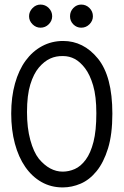

<svg xmlns="http://www.w3.org/2000/svg" viewBox="-20 -809 540 839"><path d="M254 10Q203 10 161.5 -13.5Q120 -37 90.5 -79.5Q61 -122 45 -181.5Q29 -241 29 -313Q29 -385 45.5 -444Q62 -503 92 -544Q122 -585 164 -607.5Q206 -630 256 -630Q300 -630 338 -611Q376 -592 407.5 -553.5Q439 -515 455 -455Q471 -395 471 -312Q471 -222 452 -160.5Q433 -99 402 -61Q371 -23 332.5 -6.5Q294 10 254 10ZM150 -115Q197 -59 254 -59Q281 -59 307 -70.5Q333 -82 354.5 -111Q376 -140 388.5 -189Q401 -238 401 -314Q401 -388 387 -435.5Q373 -483 351.5 -511Q330 -539 306.5 -551.5Q283 -564 256 -564Q225 -565 199 -553Q173 -541 150 -514Q127 -487 112.5 -440Q98 -393 98 -319Q98 -250 112.5 -197Q127 -144 150 -115ZM193 -774Q208 -759 208 -738Q208 -718 193 -703Q178 -688 157 -688Q137 -688 122 -703Q107 -718 107 -738Q107 -758 122 -773.5Q137 -789 157 -789Q178 -789 193 -774ZM371 -774Q386 -759 386 -738Q386 -718 371 -703Q356 -688 335 -688Q315 -688 300.5 -702.5Q286 -717 286 -738Q286 -759 300.5 -774Q315 -789 335 -789Q356 -789 371 -774Z"/></svg>

Font: Inconsolata
Style: Regular
Weight: 400
Designer: Raph Levien, Kirill Tkachev
Foundry: Cyreal
Version: Version 1.013